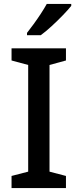

<svg xmlns="http://www.w3.org/2000/svg" viewBox="-20 -961 397 981"><path d="M317 0H39V-62L124 -84V-629L39 -652V-714H317V-652L233 -629V-84L317 -62ZM344 -931Q329 -912 301.5 -883.5Q274 -855 243.5 -827Q213 -799 188 -781H118V-793Q133 -812 152 -838Q171 -864 189 -891.5Q207 -919 219 -941H344Z"/></svg>

Font: Noto Sans Myanmar UI Medium
Style: Regular
Weight: 500
Designer: Monotype Design Team
Foundry: Monotype Imaging Inc.
Version: Version 2.103; ttfautohint (v1.8.4.7-5d5b)